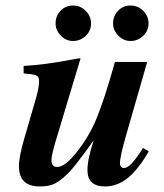

<svg xmlns="http://www.w3.org/2000/svg" viewBox="-20 -669 596 698"><path d="M500 -130.9 521 -119.1Q482.9 -52.7 444.6 -22Q406.2 8.8 361.8 8.8Q297.9 8.8 297.9 -50.8Q297.9 -90.3 320.8 -159.2Q280.8 -103 256.6 -72.5Q232.4 -42 209.5 -22.5Q186.5 -2.9 168.2 2.9Q149.9 8.8 124 8.8Q48.8 8.8 48.8 -64.9Q48.8 -100.1 69.8 -170.9L107.9 -301.8Q122.1 -348.1 122.1 -375Q122.1 -390.1 111.8 -394.8Q101.6 -399.4 65.9 -401.9V-429.2Q145 -433.6 245.1 -453.1Q265.1 -457 272.9 -457L181.2 -151.9Q167 -103 167 -86.9Q167 -62 188 -62Q216.8 -62 259.8 -117.2Q302.7 -170.9 330.3 -236.6Q357.9 -302.2 397.9 -443.8H515.1L439 -179.2Q416 -99.6 416 -75.2Q416 -67.9 420.2 -63Q424.3 -58.1 430.2 -58.1Q442.9 -58.1 458.5 -74.5Q474.1 -90.8 500 -130.9ZM245.1 -648.9Q272.5 -648.9 291.7 -629.6Q311 -610.4 311 -583Q311 -557.1 291.5 -538.6Q272 -520 245.1 -520Q220.2 -520 201.2 -539.3Q182.1 -558.6 182.1 -584Q182.1 -611.3 200.4 -630.1Q218.8 -648.9 245.1 -648.9ZM454.1 -648.9Q481.4 -648.9 500.7 -629.6Q520 -610.4 520 -583Q520 -557.1 500.5 -538.6Q481 -520 454.1 -520Q429.2 -520 410.2 -539.3Q391.1 -558.6 391.1 -584Q391.1 -611.3 409.4 -630.1Q427.7 -648.9 454.1 -648.9Z"/></svg>

Font: Accordance
Style: Bold-Italic
Weight: 700
Italic angle: -11°
Version: Version 1.2 (build January 31, 2020) Miklal Software Solutio